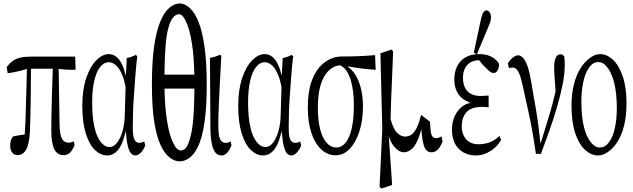

<svg xmlns="http://www.w3.org/2000/svg" viewBox="-20 -845 3701 1122"><path d="M416 2.9Q403.3 33.7 388.4 47.6Q373.5 61.5 351.6 61.5Q314.5 61.5 297.4 27.3Q279.8 -8.3 279.8 -81.1Q279.8 -122.1 280.5 -169.9Q281.2 -217.8 284.2 -312.7Q287.1 -407.7 288.6 -443.4Q288.6 -443.4 161.1 -443.4Q160.6 -363.8 159.2 -243.7Q158.2 -171.4 154.8 -77.6Q150.9 -2.4 132.3 30.3Q113.8 61.5 82 61.5Q63.5 61.5 51.5 46.9Q39.6 32.2 39.6 6.3Q39.6 -14.2 43.9 -25.6Q48.3 -37.1 54.7 -46.4Q66.4 -50.8 80.6 -52.7Q113.3 -58.1 124.5 -59.1Q128.9 -123 131.3 -220.2Q133.3 -290.5 135 -350.1Q136.7 -409.7 137.2 -441.9Q81.1 -424.8 24.9 -417Q22 -430.7 19 -453.6Q37.1 -476.1 55.4 -489.3Q73.7 -502.4 98.9 -508.3Q124 -514.2 162.1 -514.2Q162.1 -514.2 419.4 -514.2Q420.9 -471.2 421.9 -438Q409.2 -437.5 397 -437Q359.9 -437 322.8 -442.4Q325.7 -274.4 328.1 -116.7Q329.6 -55.2 342.3 -33.7Q355.5 -11.2 380.9 -11.2Q395.5 -11.2 411.6 -19Q414.1 -3.4 416 2.9Z M829.1 3.9Q819.8 29.3 803.7 46.4Q787.6 63.5 769.5 63.5Q756.3 63.5 744.4 49.6Q732.4 35.6 724.6 -2Q720.2 -22.9 717.8 -53.2Q716.8 -62.5 715.3 -81.5Q711.9 -63 708 -53.7Q701.7 -28.8 693.8 -10.3Q678.2 27.3 655.8 45.4Q633.3 63.5 606.9 63.5Q568.4 63.5 534.9 31.7Q501.5 0 481.2 -65.4Q460.9 -130.9 460.9 -225.8Q460.9 -320.8 484.1 -389.2Q507.3 -457.5 543.2 -493.2Q579.1 -528.8 614.7 -528.8Q639.6 -528.8 659.4 -513.7Q679.2 -498.5 694.3 -465.8Q701.7 -450.7 707.5 -430.2Q711.4 -412.1 715.8 -403.8Q718.3 -449.7 720.7 -505.9Q748 -510.7 774.9 -524.9Q778.3 -516.1 782.2 -517.1Q775.4 -461.4 771 -402.8Q766.6 -340.3 762.7 -288.1Q755.9 -199.7 755.9 -100.1Q755.9 -50.8 764.2 -31.7Q773.4 -10.3 793.9 -10.3Q808.1 -10.3 823.2 -18.6Q826.2 -2.4 829.1 3.9ZM709.5 -185.1Q711.4 -255.9 713.9 -336.9Q706.5 -377 695.3 -404.3Q679.2 -444.8 658.4 -463.1Q637.7 -481.4 615.2 -481.4Q587.9 -481.4 565.9 -454.1Q543.5 -426.8 531 -374Q518.6 -321.3 518.6 -246.6Q518.6 -161.1 531.5 -103.5Q544.4 -45.9 568.4 -15.6Q591.8 14.2 620.1 14.2Q644 14.2 663.8 -10.5Q683.6 -35.2 696.3 -79.6Q709 -124 709.5 -185.1Z M992.7 -9.3Q1012.7 34.2 1036.6 34.2Q1053.7 34.2 1067.4 18.1Q1082.5 -1 1093.8 -49.3Q1115.2 -128.4 1116.2 -327.1H941.4Q943.4 -215.8 955.6 -142.6Q969.7 -50.8 992.7 -9.3ZM1087.4 77.1Q1059.1 98.1 1029.8 98.1Q1000.5 98.1 971.7 75.7Q941.4 52.7 918 2Q894.5 -48.8 881.1 -135Q867.7 -221.2 867.7 -353Q867.7 -484.9 880.9 -575.7Q894 -665 917.2 -720.2Q940.4 -775.4 970.7 -800.3Q999.5 -824.7 1029.8 -824.7Q1060.1 -824.7 1088.4 -798.8Q1117.7 -772.9 1140.1 -717.3Q1162.6 -661.1 1175.3 -570.8Q1188 -480.5 1188 -349.1Q1188 -217.8 1175 -130.1Q1162.1 -42.5 1139.2 7.3Q1116.7 56.2 1087.4 77.1ZM1065.9 -721.2Q1046.9 -761.7 1026.4 -761.7Q1007.8 -761.7 993.2 -744.6Q977.1 -727.5 964.8 -685.3Q952.6 -643.1 947.3 -573Q941.9 -502.9 940.9 -408.7H1115.7Q1113.3 -516.1 1102.1 -588.4Q1087.9 -678.7 1065.9 -721.2Z M1209.5 -97.7Q1208.5 -297.4 1207 -506.8Q1237.3 -511.7 1267.6 -525.9Q1270.5 -517.1 1273.4 -518.6Q1269.5 -437.5 1265.1 -366.2Q1261.7 -301.8 1259.8 -255.9Q1258.3 -210.9 1256.8 -175.8Q1255.9 -149.9 1255.9 -126.5Q1255.9 -118.7 1255.9 -110.8Q1255.9 -52.2 1266.1 -32.2Q1276.9 -10.3 1298.3 -10.3Q1308.6 -10.3 1315.7 -12.9Q1322.8 -15.6 1328.1 -18.6Q1330.6 -2.9 1333 3.4Q1323.7 28.8 1308.6 46.1Q1293.5 63.5 1274.9 63.5Q1253.4 63.5 1239.3 47.1Q1225.1 30.8 1217.8 -4.9Q1210.4 -40.5 1209.5 -97.7Z M1740.2 3.9Q1731 29.3 1714.8 46.4Q1698.7 63.5 1680.7 63.5Q1667.5 63.5 1655.5 49.6Q1643.6 35.6 1635.7 -2Q1631.3 -22.9 1628.9 -53.2Q1627.9 -62.5 1626.5 -81.5Q1623 -63 1619.1 -53.7Q1612.8 -28.8 1605 -10.3Q1589.4 27.3 1566.9 45.4Q1544.4 63.5 1518.1 63.5Q1479.5 63.5 1446 31.7Q1412.6 0 1392.3 -65.4Q1372.1 -130.9 1372.1 -225.8Q1372.1 -320.8 1395.3 -389.2Q1418.5 -457.5 1454.3 -493.2Q1490.2 -528.8 1525.9 -528.8Q1550.8 -528.8 1570.6 -513.7Q1590.3 -498.5 1605.5 -465.8Q1612.8 -450.7 1618.7 -430.2Q1622.6 -412.1 1627 -403.8Q1629.4 -449.7 1631.8 -505.9Q1659.2 -510.7 1686 -524.9Q1689.5 -516.1 1693.4 -517.1Q1686.5 -461.4 1682.1 -402.8Q1677.7 -340.3 1673.8 -288.1Q1667 -199.7 1667 -100.1Q1667 -50.8 1675.3 -31.7Q1684.6 -10.3 1705.1 -10.3Q1719.2 -10.3 1734.4 -18.6Q1737.3 -2.4 1740.2 3.9ZM1620.6 -185.1Q1622.6 -255.9 1625 -336.9Q1617.7 -377 1606.4 -404.3Q1590.3 -444.8 1569.6 -463.1Q1548.8 -481.4 1526.4 -481.4Q1499 -481.4 1477.1 -454.1Q1454.6 -426.8 1442.1 -374Q1429.7 -321.3 1429.7 -246.6Q1429.7 -161.1 1442.6 -103.5Q1455.6 -45.9 1479.5 -15.6Q1502.9 14.2 1531.2 14.2Q1555.2 14.2 1575 -10.5Q1594.7 -35.2 1607.4 -79.6Q1620.1 -124 1620.6 -185.1Z M1778.8 -215.8Q1778.8 -316.4 1805.4 -382.3Q1832 -448.2 1877.9 -481Q1922.4 -514.2 1976.6 -515.1Q1986.8 -515.1 1997.6 -515.1Q2083 -515.1 2171.9 -522.9Q2173.3 -475.1 2175.3 -437Q2092.3 -442.4 2012.2 -457.5Q2018.1 -447.3 2023.9 -446.8Q2049.8 -424.3 2067.4 -388.7Q2084.5 -354.5 2092.8 -311.3Q2101.1 -268.1 2101.1 -221.7Q2101.1 -140.1 2079.6 -75.4Q2058.1 -10.7 2022.5 25.9Q1986.8 62.5 1941.9 62.5Q1895 62.5 1857.9 28.8Q1820.8 -4.9 1799.8 -67.9Q1778.8 -130.9 1778.8 -215.8ZM2029.8 -376.5Q2020 -409.2 2003.4 -433.1Q1988.8 -453.6 1966.8 -463.9Q1966.3 -459 1965.8 -463.9Q1928.2 -459.5 1900.4 -431.6Q1869.6 -401.9 1853.5 -347.9Q1837.4 -293.9 1837.4 -217.5Q1837.4 -141.1 1851.1 -88.9Q1864.7 -36.6 1889.6 -9.8Q1913.6 17.1 1944.6 17.1Q1975.6 17.1 1998.5 -9.8Q2021.5 -36.6 2034.7 -91.8Q2047.9 -147 2047.9 -231.2Q2047.9 -315.4 2029.8 -376.5Z M2493.2 -133.3Q2494.6 -76.7 2501.7 -57.1Q2508.8 -37.6 2528.3 -37.6Q2541.5 -37.6 2554.2 -44.9L2560.1 -47.9L2561.5 -41.5L2565.9 -20L2566.4 -18.6Q2556.2 8.8 2540.5 26.9Q2524.9 44.9 2501.5 44.9Q2467.3 44.9 2455.6 1Q2445.8 -34.2 2442.4 -89.8Q2420.4 -6.8 2388.7 23.4Q2365.7 44.9 2338.9 44.9Q2312 44.9 2284.2 12.7Q2264.2 -10.3 2252 -48.8L2271.5 235.8L2207.5 257.3L2205.6 254.4L2199.2 247.1L2198.2 245.6L2213.9 -92.3L2203.1 -533.2L2268.1 -555.7L2270 -552.7L2276.4 -545.4L2277.3 -543.9L2271 -387.7L2266.1 -269.5Q2263.2 -199.2 2262.7 -147.5Q2279.8 -87.9 2301.3 -68.4Q2324.2 -46.9 2345.9 -46.9Q2367.7 -46.9 2384.5 -58.3Q2401.4 -69.8 2416.5 -101.1Q2429.2 -127.4 2440.9 -173.8Z M2687.5 -227.1Q2701.2 -236.3 2716.3 -241.2Q2723.1 -238.8 2729.5 -245.6Q2722.7 -243.2 2716.3 -250.5Q2702.6 -255.4 2690.9 -263.2Q2663.6 -281.2 2649.2 -311.5Q2634.8 -341.8 2634.8 -379.4Q2634.8 -422.4 2650.4 -455.8Q2666 -489.3 2698.5 -509Q2731 -528.8 2782.2 -528.8Q2809.6 -528.8 2832 -521.5Q2854.5 -514.2 2871.1 -501Q2887.7 -487.8 2896.5 -470.7Q2896.5 -450.2 2887.9 -434.3Q2879.4 -418.5 2864.7 -418.5Q2856.9 -418.5 2850.1 -422.1Q2843.3 -425.8 2834 -434.3Q2824.7 -442.9 2810.5 -457.5Q2795.4 -470.7 2780.3 -493.2Q2779.3 -488.3 2777.8 -493.2Q2750.5 -492.2 2731 -481.4Q2709 -469.2 2697.3 -446Q2685.5 -422.9 2685.5 -390.1Q2685.5 -357.4 2697 -333.7Q2708.5 -310.1 2731.2 -297.1Q2753.9 -284.2 2788.1 -284.2Q2799.8 -284.2 2810.8 -285.2Q2821.8 -286.1 2835.4 -286.6Q2835.4 -247.1 2835.4 -217.8Q2820.3 -219.7 2812 -220Q2803.7 -220.2 2795.4 -220.2Q2730 -220.2 2702.6 -185.1Q2678.2 -154.3 2678.2 -108.4Q2678.2 -77.6 2689.5 -53.5Q2700.7 -29.3 2722.4 -15.6Q2744.1 -2 2775.4 -2Q2806.6 -2 2836.4 -11.5Q2866.2 -21 2899.4 -50.8Q2903.8 -34.7 2908.7 -28.3Q2891.1 2.4 2867.2 22.2Q2843.3 42 2816.2 52.7Q2789.1 63.5 2760.7 63.5Q2721.2 63.5 2689.2 46.1Q2657.2 28.8 2639.2 -5.1Q2621.1 -39.1 2621.1 -86.9Q2621.1 -134.8 2638.9 -170.4Q2656.7 -206.1 2687.5 -227.1ZM2849.1 -744.1Q2849.1 -729.5 2845.5 -717.8Q2841.8 -706.1 2832 -683.6Q2832 -683.6 2766.1 -526.4L2749 -538.6L2792 -739.3Q2798.3 -765.6 2806.4 -774.9Q2814.5 -784.2 2822.3 -784.2Q2833 -784.2 2841.1 -773.4Q2849.1 -762.7 2849.1 -744.1Z M2947.8 -475.1Q2966.3 -504.4 2988.3 -516.1Q2999 -522 3007.3 -522Q3022.9 -522 3037.4 -506.1Q3051.8 -490.2 3064.5 -453.6Q3076.2 -417 3086.4 -355Q3097.7 -283.2 3109.4 -221.2Q3120.1 -158.2 3126.2 -110.8Q3132.3 -63.5 3138.7 -5.4Q3157.2 -66.9 3169.9 -106.4Q3182.6 -146 3196.8 -195.1Q3210.9 -244.1 3226.6 -311.5Q3223.1 -355 3219.7 -410.2Q3218.3 -434.1 3218.3 -451.2Q3218.3 -490.7 3229 -510.3Q3238.8 -527.8 3253.4 -527.8Q3263.7 -527.8 3268.3 -524.4Q3272.9 -521 3277.3 -515.6Q3278.8 -506.3 3279.5 -496.1Q3280.3 -485.8 3280.3 -465.3Q3280.3 -416.5 3268.1 -353Q3245.1 -235.8 3189.5 -78.6Q3164.6 -7.8 3141.1 54.2Q3141.1 54.2 3111.8 54.2Q3097.2 -50.3 3078.1 -145Q3057.1 -239.3 3034.7 -343.8Q3026.4 -381.8 3018.6 -403.8Q3002 -450.2 2977.1 -450.2Q2964.4 -450.2 2954.1 -446.8Q2951.2 -456.1 2947.8 -475.1Z M3433.1 -13.2Q3457 17.1 3484.9 17.1Q3516.6 17.1 3539.1 -14.2Q3562 -45.4 3573.2 -97.2Q3584.5 -148.9 3584.5 -211.9Q3584.5 -298.8 3569.6 -359.1Q3554.7 -419.4 3529.3 -450.7Q3505.9 -482.4 3476.6 -482.4Q3444.8 -482.4 3422.4 -450.2Q3399.4 -418 3388.4 -365.5Q3377.4 -313 3377.4 -250Q3377.4 -163.1 3392.3 -103.3Q3407.2 -43.5 3433.1 -13.2ZM3532.7 43Q3503.9 63.5 3474.6 63.5Q3435.5 63.5 3399.7 31.5Q3363.8 -0.5 3341.8 -65.7Q3319.8 -130.9 3319.8 -226.1Q3319.8 -297.4 3334.2 -353.5Q3348.6 -409.7 3374 -448.5Q3399.4 -487.3 3429.7 -507.8Q3457.5 -528.8 3487.3 -528.8Q3526.4 -528.8 3562 -495.6Q3597.7 -462.4 3619.4 -397.9Q3641.1 -333.5 3641.1 -240.2Q3641.1 -168.9 3627.2 -112.1Q3613.3 -55.2 3588.4 -16.4Q3563.5 22.5 3532.7 43Z"/></svg>

Font: Scarab Serif
Style: Light
Weight: 300
Designer: John Roberts
Foundry: Scarab
Version: 1.0